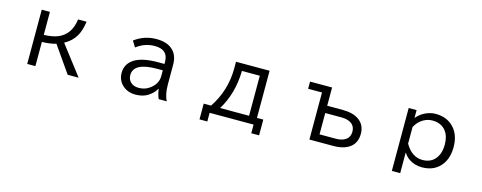

<svg xmlns="http://www.w3.org/2000/svg" viewBox="-30 -1239 5059 2017"><g transform="rotate(15 2500.0 -230.0)"><path d="M245.1 -564.9H334V-314.9Q431.6 -317.9 491.7 -344.2Q619.6 -399.9 640.1 -564.9H732.9Q719.2 -468.3 685.1 -408.2Q643.6 -335 562 -291L804.2 24.9H685.1L486.8 -259.3Q420.4 -239.7 334 -238.3V24.9H245.1Z M1638.2 -348.1V-367.2Q1638.2 -437.5 1599.6 -472.2Q1564.5 -503.9 1491.2 -503.9Q1383.8 -503.9 1293.9 -435.1L1253.9 -500Q1358.4 -579.1 1492.7 -579.1Q1614.7 -579.1 1676.8 -513.2Q1728 -458.5 1728 -362.8V-150.9Q1728 -38.6 1763.2 24.9H1675.3Q1656.2 -15.6 1647 -79.1H1644Q1616.2 -29.3 1562 5.9Q1506.8 42 1425.8 42Q1341.3 42 1285.6 -7.8Q1227.1 -60.5 1227.1 -142.1Q1227.1 -239.7 1312.5 -294.4Q1397 -348.1 1569.8 -348.1ZM1638.2 -278.8H1575.2Q1321.3 -278.8 1321.3 -143.1Q1321.3 -99.1 1348.6 -69.8Q1381.8 -35.2 1439.9 -35.2Q1515.1 -35.2 1571.8 -83Q1638.2 -138.7 1638.2 -214.8Z M2357.9 -564.9H2723.1V-52.2H2792V119.1H2707V24.9H2229V119.1H2144V-52.2H2224.1Q2357.9 -252 2357.9 -494.6ZM2637.2 -487.8H2442.9Q2438.5 -242.2 2322.3 -52.2H2637.2Z M3163.1 -564.9H3402.8V-366.2H3573.7Q3685.1 -366.2 3750 -319.3Q3820.8 -267.6 3820.8 -172.4Q3820.8 -74.2 3753.4 -23.9Q3687.5 24.9 3574.7 24.9H3314V-486.8H3163.1ZM3402.8 -287.1V-55.2H3579.6Q3642.1 -55.2 3680.2 -79.1Q3729 -109.4 3729 -171.9Q3729 -235.8 3676.3 -265.6Q3639.2 -287.1 3579.6 -287.1Z M4321.8 -564.9V-480Q4359.4 -524.4 4409.7 -549.8Q4466.8 -579.1 4527.8 -579.1Q4654.8 -579.1 4730 -494.1Q4797.9 -417.5 4797.9 -289.6Q4797.9 -175.8 4745.1 -102.1Q4671.4 1 4530.3 1Q4451.2 1 4389.6 -40Q4352.1 -65.9 4326.7 -106V119.1H4235.8V-564.9ZM4326.7 -202.1Q4398.9 -75.2 4515.6 -75.2Q4614.3 -75.2 4664.6 -149.9Q4701.7 -204.6 4701.7 -291Q4701.7 -382.3 4659.2 -437.5Q4608.4 -502.9 4512.2 -502.9Q4459.5 -502.9 4411.6 -474.6Q4358.9 -443.4 4326.7 -382.8Z"/></g></svg>

Font: BIZ UDGothic
Style: Regular
Weight: 400
Monospace: yes
Designer: TypeBank Co., Ltd.
Foundry: Morisawa Inc.
Version: Version 1.05